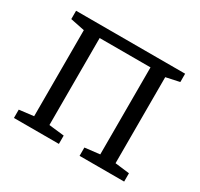

<svg xmlns="http://www.w3.org/2000/svg" viewBox="-123 -708 895 860"><g transform="rotate(30 325.0 -277.5)"><path d="M40 0V-43L114.5 -52V-497L41 -512V-555H605V-512L535.5 -497V-52L610 -43V0H379.5V-43L456.5 -52V-502H193.5V-52L272.5 -43V0Z"/></g></svg>

Font: Merriweather 7pt Light
Style: Regular
Weight: 300
Designer: Eben Sorkin
Foundry: Eben Sorkin
Version: Version 2.200;gftools[0.9.31]